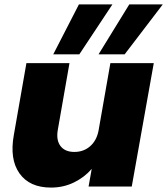

<svg xmlns="http://www.w3.org/2000/svg" viewBox="-20 -848 760 873"><path d="M679.2 -561 579.1 0H382.8L397 -80.1Q364.3 -42 316.4 -18.6Q268.6 4.9 211.9 4.9Q114.3 4.9 68.6 -59.6Q22.9 -124 43 -234.9L100.1 -561H295.9L243.2 -259.8Q234.4 -211.9 254.6 -184.6Q274.9 -157.2 317.9 -157.2Q360.8 -157.2 390.4 -183.6Q419.9 -210 428.2 -254.9L481.9 -561ZM338.9 -828.1H491.2L340.8 -601.1H222.2ZM567.9 -828.1H720.2L546.9 -601.1H428.2Z"/></svg>

Font: Poppins ExtraBold
Style: Italic
Weight: 800
Italic angle: -10°
Designer: Ninad Kale (Devanagari), Jonny Pinhorn (Latin)
Foundry: Indian Type Foundry
Version: Version 3.200;PS 1.000;hotconv 16.6.54;makeotf.lib2.5.65590